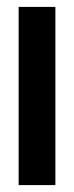

<svg xmlns="http://www.w3.org/2000/svg" viewBox="-20 -536 214 556"><path d="M34 0V-516H140.4V0Z"/></svg>

Font: Stick No Bills ExtraLight
Style: Regular
Weight: 200
Designer: Kosala Senevirathne, Siva Puranthara, Lasantha Premarathna, Tharique Azeez
Foundry: mooniak
Version: Version 2.000